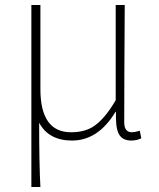

<svg xmlns="http://www.w3.org/2000/svg" viewBox="-20 -547 632 765"><path d="M105 -527H141V-192Q141 -20 263 -20Q314 -20 349 -41Q396 -70 441 -148V-527H477Q475 -209 475 -59Q475 -20 506 -20Q516 -20 537 -26L543 4Q525 13 503 13Q467 13 453 -14Q440 -39 442 -101H440Q371 13 267 13Q174 13 136 -58Q136 108 141 198H105Z"/></svg>

Font: Noto Sans CJK TC Thin
Style: Regular
Weight: 250
Designer: Ryoko NISHIZUKA ???? (kana & ideographs); Paul D. Hunt (Latin, Greek & Cyrillic); Wenlong ZHANG ??? (bopomofo); Sandoll 
Foundry: Adobe Systems Incorporated
Version: Version 1.004 January 19, 2016